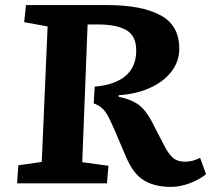

<svg xmlns="http://www.w3.org/2000/svg" viewBox="-20 -720 836 754"><path d="M352 -380Q430 -386 472.5 -421.5Q515 -457 515 -522Q515 -579 476.5 -601.5Q438 -624 365 -624H324L303 -83L406 -69L400 0H47L52 -71L144 -84L167 -616L75 -633L82 -700H403Q535 -700 609.5 -660.5Q684 -621 684 -529Q684 -480 654.5 -440.5Q625 -401 571.5 -376Q518 -351 446 -346V-340Q482 -332 505 -320.5Q528 -309 544.5 -290Q561 -271 578 -239L624 -150Q642 -115 659.5 -100Q677 -85 707 -85Q723 -85 737 -89Q751 -93 766 -100L789 -36Q764 -15 725.5 -0.5Q687 14 652 14Q588 14 545.5 -11.5Q503 -37 474 -106L434 -200Q418 -237 406.5 -259.5Q395 -282 381.5 -294.5Q368 -307 348 -314Z"/></svg>

Font: Literata 7pt
Style: Bold Italic
Weight: 700
Italic angle: -2°
Designer: Latin by Veronika Burian and Jose Scaglione. Greek by Irene Vlachou. Cyrillic by Vera Evstafieva
Foundry: TypeTogether
Version: Version 3.002